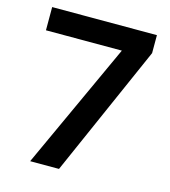

<svg xmlns="http://www.w3.org/2000/svg" viewBox="-107 -800 786 887"><g transform="rotate(15 286.0 -357.0)"><path d="M119 0H257L534 -628V-714H33V-603H396Z"/></g></svg>

Font: Noto Sans Balinese SemiBold
Style: Regular
Weight: 600
Designer: Aditya Bayu, David Williams
Foundry: David Williams
Version: Version 2.005